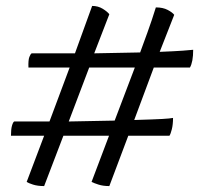

<svg xmlns="http://www.w3.org/2000/svg" viewBox="-20 -614 672 648"><path d="M129 14Q107 14 91.5 9Q76 4 70 0L129 -156H17Q17 -178 20.5 -190Q24 -202 28 -204H147L215 -386H76Q75 -411 79 -421.5Q83 -432 87 -434H233Q248 -475 264.5 -521Q281 -567 291 -594Q311 -594 326.5 -584.5Q342 -575 349 -566L298 -434L453 -437Q464 -467 478 -505.5Q492 -544 506 -589Q530 -589 546 -580.5Q562 -572 568 -564L519 -439Q570 -441 597 -443Q624 -445 632 -446Q632 -405 621 -386H499L433 -209Q501 -211 527.5 -212.5Q554 -214 564 -216Q564 -194 560 -178Q556 -162 552 -156H413L349 14Q328 14 312.5 9Q297 4 289 0L348 -156H194ZM212 -204 367 -207 435 -386H281Z"/></svg>

Font: Texturina
Style: Italic
Weight: 400
Italic angle: -11°
Designer: Guillermo Torres Carreño
Foundry: Omnibus-Type
Version: Version 1.002; ttfautohint (v1.8.3)